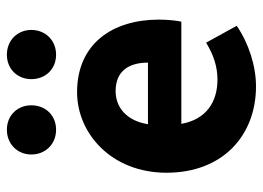

<svg xmlns="http://www.w3.org/2000/svg" viewBox="-123 -629 764 558"><g transform="rotate(-90 259.0 -350.0)"><path d="M287 12C346 12 412 -9 463 -44L414 -133C378 -111 344 -100 307 -100C241 -100 191 -133 178 -205H475C478 -217 481 -244 481 -270C481 -405 411 -508 270 -508C151 -508 36 -409 36 -248C36 -84 145 12 287 12ZM177 -302C187 -365 227 -396 273 -396C332 -396 356 -357 356 -302ZM161 -569C203 -569 232 -600 232 -641C232 -681 203 -712 161 -712C119 -712 89 -681 89 -641C89 -600 119 -569 161 -569ZM379 -569C421 -569 451 -600 451 -641C451 -681 421 -712 379 -712C337 -712 308 -681 308 -641C308 -600 337 -569 379 -569Z"/></g></svg>

Font: Giro Sans Regular
Style: Bold
Weight: 700
Designer: Paul D. Hunt
Foundry: Adobe Systems Incorporated
Version: Version 1.000;PS 1.0;hotconv 1.0.88;makeotf.lib2.5.647800